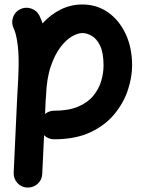

<svg xmlns="http://www.w3.org/2000/svg" viewBox="-20 -574 644 870"><path d="M103.5 275.9Q76.7 274.9 58.8 255.1Q41 235.4 42 208.5L57.6 -127.4Q60.5 -175.3 62.5 -216.8Q64.5 -258.3 64.5 -294.4Q64.5 -343.8 58.1 -384.8Q51.8 -425.8 42 -445.3Q30.3 -469.2 38.8 -494.9Q47.4 -520.5 71.3 -532.2Q95.2 -543.9 121.1 -535.4Q147 -526.9 158.7 -502.9Q166.5 -486.8 172.9 -468.3Q210 -508.8 255.6 -531.2Q301.3 -553.7 353 -553.7Q418.5 -553.7 469.2 -518.3Q520 -482.9 549.3 -420.4Q578.6 -357.9 578.6 -277.3Q578.6 -224.6 559.6 -166.5Q540.5 -108.4 498.8 -57.4Q457 -6.3 389.6 25.4Q322.3 57.1 225.1 57.1Q198.7 57.1 179.7 38.6L171.4 214.4Q170.4 241.2 150.4 259Q130.4 276.9 103.5 275.9ZM187 -119.6 184.1 -57.6Q202.1 -72.3 225.1 -72.3Q291 -72.3 334.7 -91.1Q378.4 -109.9 403.3 -140.6Q428.2 -171.4 438.7 -207.3Q449.2 -243.2 449.2 -277.3Q449.2 -334.5 433.8 -366.5Q418.5 -398.4 396 -411.4Q373.5 -424.3 353 -424.3Q332.5 -424.3 305.9 -408.9Q279.3 -393.6 253.7 -359.9Q228 -326.2 209.7 -272Q191.4 -217.8 188.5 -139.6Q188.5 -135.7 188 -131.8Q187.5 -124.5 187 -119.6Z"/></svg>

Font: Mikhak-DS2-FD Bold
Style: Regular
Weight: 700
Designer: Amin Abedi
Version: Version 3.4